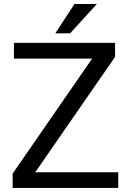

<svg xmlns="http://www.w3.org/2000/svg" viewBox="-20 -921 639 941"><path d="M152.8 -76.7H559.6V0H42V-70.3L431.6 -633.8H48.3V-710.9H543.9V-642.1ZM345.2 -901.4H454.6L323.7 -757.8H251Z"/></svg>

Font: SteelSelectRoboto
Style: Roboto-Regular
Weight: 400
Designer: Google
Version: Version 2.137; 2017